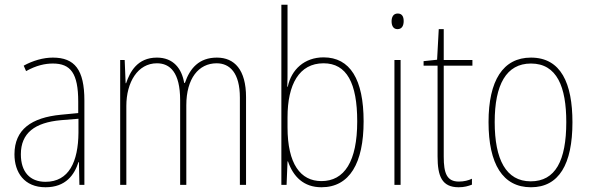

<svg xmlns="http://www.w3.org/2000/svg" viewBox="-20 -780 2486 810"><path d="M203 -537C162 -537 118 -524 80 -503L90 -480C133 -504 170 -512 203 -512C278 -512 310 -471 310 -351V-303L237 -296C113 -284 41 -234 41 -129C41 -53 82 10 172 10C258 10 294 -43 311 -96H313L315 0H336V-356C336 -486 295 -537 203 -537ZM237 -273 311 -279V-220C310 -98 271 -13 172 -13C106 -13 68 -55 68 -129C68 -219 127 -263 237 -273Z M895 -537C820 -537 781 -492 760 -430H757C747 -490 712 -537 642 -537C559 -537 528 -476 512 -429H510L506 -527H487V0H513V-333C513 -433 561 -513 642 -513C697 -513 740 -475 740 -357V0H766V-336C766 -449 818 -513 894 -513C949 -513 992 -473 992 -368V0H1018V-370C1018 -486 969 -537 895 -537Z M1193 -494V-760H1167V0H1189L1193 -99H1195C1217 -35 1261 10 1336 10C1455 10 1514 -92 1514 -268C1514 -445 1457 -538 1345 -538C1265 -538 1209 -487 1194 -414H1192C1193 -436 1193 -469 1193 -494ZM1345 -513C1443 -513 1487 -429 1487 -268C1487 -99 1433 -16 1336 -16C1248 -16 1193 -88 1193 -243V-285C1193 -424 1242 -513 1345 -513Z M1658 -723C1638 -723 1632 -706 1632 -690C1632 -672 1639 -657 1657 -657C1675 -657 1683 -671 1683 -691C1683 -707 1678 -723 1658 -723ZM1670 -527H1644V0H1670Z M1916 -14C1865 -14 1852 -49 1852 -119V-503H1973V-527H1852V-657H1831L1824 -528L1767 -522V-503H1826V-120C1826 -37 1844 10 1915 10C1939 10 1955 5 1971 -1V-26C1957 -19 1937 -14 1916 -14Z M2395 -264C2395 -428 2347 -537 2220 -537C2102 -537 2041 -440 2041 -265C2041 -88 2101 10 2220 10C2338 10 2395 -87 2395 -264ZM2067 -265C2067 -423 2116 -512 2220 -512C2330 -512 2369 -413 2369 -265C2369 -102 2323 -15 2219 -15C2115 -15 2067 -107 2067 -265Z"/></svg>

Font: Noto Sans Kannada Condensed Thin
Style: Regular
Weight: 100
Width: 3
Designer: Jelle Bosma - Monotype Design Team
Foundry: Monotype Imaging Inc.
Version: Version 2.005